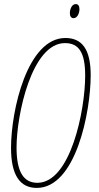

<svg xmlns="http://www.w3.org/2000/svg" viewBox="-20 -910 484 940"><path d="M340 -821C360 -821 369 -848 369 -865C369 -882 362 -890 351 -890C331 -890 322 -864 322 -845C322 -830 329 -821 340 -821ZM160 10C351 10 424 -361 424 -542C424 -671 380 -724 300 -724C114 -724 34 -370 34 -186C34 -52 78 10 160 10ZM163 -15C97 -15 61 -66 61 -188C61 -347 135 -699 298 -699C366 -699 397 -653 397 -540C397 -369 325 -15 163 -15Z"/></svg>

Font: Noto Sans ExtraCondensed Thin
Style: Italic
Weight: 100
Width: 2
Italic angle: -12°
Designer: Monotype Design Team
Foundry: Monotype Imaging Inc.
Version: Version 2.013